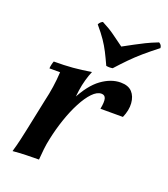

<svg xmlns="http://www.w3.org/2000/svg" viewBox="-132 -801 785 899"><g transform="rotate(20 260.5 -351.5)"><path d="M35 5Q45 -29 51 -55.5Q57 -82 63 -110L96 -268Q105 -306 110.5 -343Q116 -380 118 -418H65Q65 -425 67.5 -436.5Q70 -448 73 -455Q126 -455 167.5 -458.5Q209 -462 258 -470Q249 -449 241.5 -422.5Q234 -396 230 -367.5Q226 -339 223 -310L179 -108Q173 -81 170 -54.5Q167 -28 165 0Q132 0 100.5 1Q69 2 35 5ZM354 -322Q361 -358 356.5 -374Q352 -390 335 -390Q313 -390 290 -366Q267 -342 245.5 -301Q224 -260 207 -210Q190 -160 179 -108H149Q178 -243 218.5 -322Q259 -401 306.5 -435.5Q354 -470 402 -470Q440 -470 459 -449.5Q478 -429 480.5 -395Q483 -361 466 -322ZM506 -708Q513 -704 516.5 -699Q520 -694 521 -685Q481 -654 451.5 -628.5Q422 -603 396.5 -577Q371 -551 343 -520Q327 -517 311 -520Q295 -555 282 -580.5Q269 -606 252 -631Q235 -656 207 -689Q213 -702 226 -708Q265 -688 289.5 -670Q314 -652 346 -629Q377 -646 399.5 -658Q422 -670 446 -682Q470 -694 506 -708Z"/></g></svg>

Font: Poltawski Nowy SemiBold
Style: Italic
Weight: 600
Italic angle: -12°
Version: Version 1.001;gftools[0.9.25]